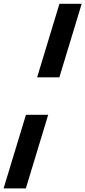

<svg xmlns="http://www.w3.org/2000/svg" viewBox="-68 -788 463 1040"><path d="M253.5 -369H133L254 -767.5H374.5ZM-48.5 232.5 72.5 -166H193L72 232.5Z"/></svg>

Font: Newsreader 6pt
Style: Bold Italic
Weight: 700
Italic angle: -17°
Designer: Hugues Gentile
Foundry: Production Type
Version: Version 1.003; ttfautohint (v1.8.3)